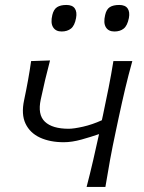

<svg xmlns="http://www.w3.org/2000/svg" viewBox="-20 -736 568 756"><path d="M321 0Q334 -49.5 346.8 -104.8Q359.5 -160 370 -208Q338.5 -197 300.8 -186.5Q263 -176 231 -176Q177 -176 137.5 -194.2Q98 -212.5 80.5 -249.2Q63 -286 75 -342Q83.5 -382 90.2 -419.2Q97 -456.5 102.5 -495.5L177 -498Q167 -460 158 -422.5Q149 -385 140.5 -344.5Q127.5 -284.5 156.8 -256.8Q186 -229 250.5 -229Q270.5 -229 307 -237.2Q343.5 -245.5 381 -262.5L385 -280.5Q398 -342 408 -392.2Q418 -442.5 426.5 -495.5H501Q485.5 -440 473 -387.2Q460.5 -334.5 446.5 -269L436 -219.5Q423 -159 413.5 -107.2Q404 -55.5 395 0ZM430.5 -612Q407 -612 396.8 -628.8Q386.5 -645.5 394 -677Q399 -699.5 412.5 -708Q426 -716.5 449.5 -716.5Q473 -716.5 482.5 -702.8Q492 -689 487.5 -665Q481.5 -635 467.2 -623.5Q453 -612 430.5 -612ZM222.5 -612Q199.5 -612 189 -628.8Q178.5 -645.5 186 -677Q191.5 -699.5 205 -708Q218.5 -716.5 241.5 -716.5Q265 -716.5 274.5 -702.8Q284 -689 279.5 -665Q274 -635 259.5 -623.5Q245 -612 222.5 -612Z"/></svg>

Font: Commissioner Flair Light
Style: Italic
Weight: 300
Italic angle: -12°
Designer: Kostas Bartsokas
Foundry: Kostas Bartsokas
Version: Version 1.000; ttfautohint (v1.8.3)